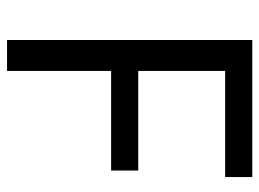

<svg xmlns="http://www.w3.org/2000/svg" viewBox="-118 -636 754 559"><g transform="rotate(90 259.5 -357.0)"><path d="M187 0H97V-714H496V-635H187V-382H477V-303H187Z"/></g></svg>

Font: Noto Sans Thai Looped
Style: Regular
Weight: 400
Designer: Sasikarn Vongin, Ben Mitchell
Foundry: The Fontpad Ltd
Version: Version 1.001; ttfautohint (v1.8.4.7-5d5b)